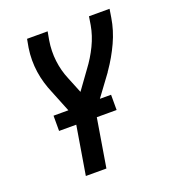

<svg xmlns="http://www.w3.org/2000/svg" viewBox="-133 -636 866 947"><g transform="rotate(-20 300.0 -162.5)"><path d="M156 205 204 -84 140 -243Q128 -271 119.5 -300Q111 -329 106.5 -359.5Q102 -390 102 -422Q102 -454 107 -486L115 -530H223L215 -486Q206 -431 212.5 -378Q219 -325 239 -278L273 -194L341 -288Q375 -333 399.5 -383.5Q424 -434 433 -486L440 -530H548L541 -486Q531 -423 503 -362Q475 -301 436 -245L435 -244Q434 -241 432 -238.5Q430 -236 428 -233L310 -73L264 205ZM410 -49H108V-129H410Z"/></g></svg>

Font: Iosevka Curly SmBdExObl
Style: Regular
Weight: 600
Width: 7
Italic angle: -9°
Monospace: yes
Designer: Belleve Invis
Foundry: Belleve Invis
Version: Version 11.1.0; ttfautohint (v1.8.3)